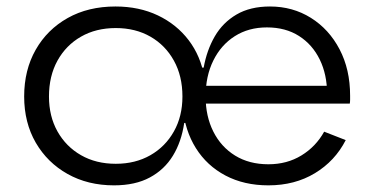

<svg xmlns="http://www.w3.org/2000/svg" viewBox="-20 -562 1150 592"><path d="M331.5 9.5Q251 9.5 188.5 -25.5Q126 -60.5 90.2 -122.2Q54.5 -184 54.5 -264.5Q54.5 -346 90 -408.5Q125.5 -471 188.8 -506.5Q252 -542 336 -542Q409 -542 466.8 -514.5Q524.5 -487 561.8 -438Q599 -389 610 -324L559 -183H548Q539.5 -125 513.2 -82Q487 -39 442 -14.8Q397 9.5 331.5 9.5ZM337 -57Q397.5 -57 443.8 -83.5Q490 -110 516.2 -156.8Q542.5 -203.5 542.5 -264.5Q542.5 -327.5 516.2 -375Q490 -422.5 443.8 -449Q397.5 -475.5 337 -475.5Q276 -475.5 229.8 -449Q183.5 -422.5 157.2 -375Q131 -327.5 131 -264.5Q131 -203.5 157.2 -156.8Q183.5 -110 229.8 -83.5Q276 -57 337 -57ZM807.5 9.5Q732.5 9.5 675.2 -20.8Q618 -51 584 -105.2Q550 -159.5 543.5 -231L596.5 -353.5H608Q617.5 -407 642.2 -449.8Q667 -492.5 709.2 -517.2Q751.5 -542 812.5 -542Q882.5 -542 938.5 -507Q994.5 -472 1027 -410Q1059.5 -348 1059.5 -267Q1059.5 -261.5 1059.5 -255Q1059.5 -248.5 1058.5 -242.5H986.5Q987.5 -248.5 988 -255.8Q988.5 -263 988.5 -272.5Q988.5 -332 966 -378.2Q943.5 -424.5 902 -451Q860.5 -477.5 803 -477.5Q746.5 -477.5 704 -450.5Q661.5 -423.5 637.8 -375.5Q614 -327.5 614 -264.5Q614 -203.5 637.8 -156.2Q661.5 -109 705 -82.2Q748.5 -55.5 807.5 -55.5Q865 -55.5 909.5 -82.8Q954 -110 979.5 -156L1046 -130Q1013 -65.5 951 -28Q889 9.5 807.5 9.5ZM587 -242.5V-297.5H1036.5L1058.5 -242.5Z"/></svg>

Font: Hepta Slab
Style: Regular
Weight: 400
Designer: Michael LaGattuta
Foundry: Michael LaGattuta
Version: Version 1.100